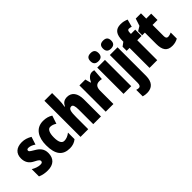

<svg xmlns="http://www.w3.org/2000/svg" viewBox="44 -1696 2857 2857"><g transform="rotate(-45 1472.0 -268.0)"><path d="M372 -170C372 -255 326 -304 259 -342C188 -384 181 -390 181 -408C181 -426 192 -434 215 -434C253 -434 291 -415 324 -393L364 -516C311 -547 262 -563 205 -563C90 -563 25 -503 25 -400C25 -322 60 -265 128 -231C205 -193 211 -179 211 -161C211 -138 196 -129 166 -129C116 -129 66 -150 26 -174V-21C77 2 129 10 183 10C302 10 372 -51 372 -170Z M650 10C705 10 752 -6 792 -39V-177C752 -145 710 -128 668 -128C618 -128 592 -177 592 -274C592 -371 620 -425 664 -425C698 -425 730 -414 763 -392L806 -521C762 -549 714 -563 653 -563C495 -563 428 -435 428 -274C428 -78 501 10 650 10Z M1041 -621V-760H879V0H1041V-253C1041 -367 1051 -419 1104 -419C1133 -419 1147 -382 1147 -308V0H1309V-360C1309 -489 1253 -563 1157 -563C1098 -563 1059 -537 1037 -485H1028C1037 -529 1041 -575 1041 -621Z M1680 -563C1625 -563 1583 -510 1564 -465H1556L1533 -553H1409V0H1571V-278C1571 -350 1598 -389 1662 -389C1683 -389 1699 -387 1712 -383L1725 -557C1705 -562 1693 -563 1680 -563Z M1865 -776C1805 -776 1779 -748 1779 -691C1779 -635 1808 -607 1865 -607C1922 -607 1951 -635 1951 -691C1951 -747 1925 -776 1865 -776ZM1946 -553H1784V0H1946Z M2044 -691C2044 -635 2073 -607 2130 -607C2187 -607 2216 -635 2216 -691C2216 -747 2190 -776 2130 -776C2070 -776 2044 -748 2044 -691ZM2044 240C2148 239 2211 179 2211 45V-553H2049V32C2049 77 2035 100 2005 100C1991 100 1976 97 1960 91V228C1987 237 2017 240 2044 240Z M2583 -420V-553H2493V-573C2493 -613 2503 -630 2525 -630C2542 -630 2559 -626 2577 -620L2609 -739C2560 -758 2530 -765 2486 -765C2380 -765 2331 -707 2331 -560V-551L2270 -506V-420H2331V0H2493V-420Z M2855 -130C2828 -130 2815 -148 2815 -184V-420H2919V-553H2815V-664H2705L2667 -548L2597 -506V-420H2653V-182C2653 -52 2697 10 2806 10C2851 10 2890 -1 2926 -21V-149C2899 -137 2875 -130 2855 -130Z"/></g></svg>

Font: Noto Sans Devanagari ExtraCondensed Black
Style: Regular
Weight: 900
Width: 2
Designer: Jelle Bosma - Monotype Design Team
Foundry: Monotype Imaging Inc.
Version: Version 2.004